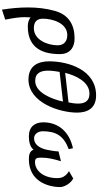

<svg xmlns="http://www.w3.org/2000/svg" viewBox="469 -1198 1020 1999"><g transform="rotate(90 979.5 -198.0)"><path d="M57 24C57 113 66 203 80 292L184 258C167 172 158 112 158 53C158 34 159 14 161 -6C187 16 220 23 254 23C445 23 543 -86 543 -312C543 -408 481 -464 381 -464C236 -464 133 -402 93 -259C67 -168 57 -73 57 24ZM174 -134C174 -237 222 -388 344 -388C411 -388 451 -352 451 -288C451 -183 396 -40 273 -40C207 -40 174 -72 174 -134Z M618 -199C618 -83 665 16 807 16C1050 16 1152 -312 1152 -489C1152 -600 1106 -688 973 -688C707 -688 618 -401 618 -199ZM715 -188C715 -229 722 -273 728 -308L1037 -343C1012 -229 945 -54 822 -54C736 -54 715 -117 715 -188ZM738 -366C765 -472 828 -619 956 -619C1037 -619 1058 -563 1058 -500C1058 -466 1052 -431 1046 -401Z M1253 -138C1253 -51 1298 12 1400 12C1452 12 1511 0 1538 -37C1551 2 1591 12 1637 12C1865 12 1927 -185 1927 -314C1927 -355 1891 -423 1838 -450L1761 -406C1818 -370 1834 -332 1834 -284C1834 -136 1753 -52 1667 -52C1622 -52 1621 -76 1621 -121C1621 -182 1633 -239 1658 -322L1556 -297C1555 -260 1548 -223 1540 -181C1525 -104 1486 -42 1420 -42C1372 -42 1346 -87 1346 -134C1346 -269 1393 -351 1532 -403L1523 -447C1353 -411 1253 -296 1253 -138Z"/></g></svg>

Font: KpSans
Style: BoldItalic
Weight: 700
Italic angle: -11°
Version: Version 0.66